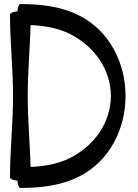

<svg xmlns="http://www.w3.org/2000/svg" viewBox="-20 -871 676 942"><path d="M29 -800C29 -667 44 -533 44 -400C44 -267 29 -133 29 0C29 7 44 13 65 15C67 36 73 51 80 51C180 51 281 40 370 -6C515 -79 596 -236 596 -400C596 -564 515 -721 370 -794C281 -840 180 -851 80 -851C73 -851 67 -836 65 -815C44 -813 29 -807 29 -800ZM116 -400C116 -516 127 -632 130 -748C197 -745 264 -734 324 -704C441 -645 524 -531 524 -400C524 -269 441 -155 324 -96C264 -66 197 -55 130 -52C127 -168 116 -284 116 -400Z"/></svg>

Font: Nupuram Medium
Style: Regular
Weight: 500
Designer: Santhosh Thottingal (santhosh.thottingal@gmail.com)
Foundry: SMC
Version: Version 1.000